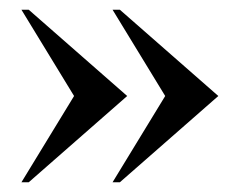

<svg xmlns="http://www.w3.org/2000/svg" viewBox="-20 -444 491 394"><path d="M24 -70 132 -247 24 -424H39L241 -247L39 -70ZM211 -70 319 -247 211 -424H226L428 -247L226 -70Z"/></svg>

Font: Spectral SC SemiBold
Style: Regular
Weight: 600
Designer: Jean-Baptiste Levee
Foundry: Production Type
Version: Version 2.001